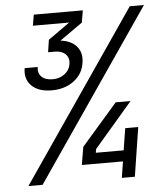

<svg xmlns="http://www.w3.org/2000/svg" viewBox="-52 -776 705 823"><g transform="rotate(-5 300.0 -365.0)"><path d="M173 -400Q116 -400 86.5 -429Q57 -458 65 -505H121Q117 -479 133 -463Q149 -447 181 -447Q211 -447 232.5 -463.5Q254 -480 258 -506Q262 -532 246 -548Q230 -564 201 -564H171L179 -617L272 -683H116L124 -730H335L326 -678L228 -609Q274 -604 297.5 -576.5Q321 -549 314 -506Q307 -458 268 -429Q229 -400 173 -400ZM37 0 537 -730H598L98 0ZM439 0 450 -70H273L286 -147L441 -325H505L340 -133L337 -117H457L472 -211H528L495 0Z"/></g></svg>

Font: JetBrains Mono NL Light
Style: Italic
Weight: 300
Italic angle: -9°
Designer: Philipp Nurullin, Konstantin Bulenkov
Foundry: JetBrains
Version: Version 2.304; ttfautohint (v1.8.4.7-5d5b)